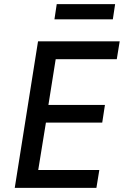

<svg xmlns="http://www.w3.org/2000/svg" viewBox="-20 -904 598 924"><path d="M51 0 163 -705H556L542 -619H248L213 -399H485L472 -314H201L164 -86H458L444 0ZM242 -811 253 -884H534L523 -811Z"/></svg>

Font: Nunito Sans 7pt Condensed SemiBold
Style: Italic
Weight: 600
Width: 3
Italic angle: -9°
Designer: Vernon Adams
Foundry: Vernon Adams
Version: Version 3.101;gftools[0.9.27]